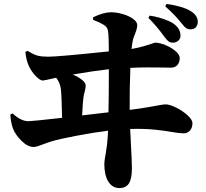

<svg xmlns="http://www.w3.org/2000/svg" viewBox="-20 -867 1040 968"><path d="M813 -835 819.8 -847.2Q977.1 -824.7 977.1 -756.8Q977.1 -741.7 968.3 -730.5Q959.5 -719.2 940.9 -719.2Q926.8 -719.2 918.2 -725.3Q909.7 -731.4 895 -750Q862.8 -791 813 -835ZM449.2 -767.1V-779.8Q502.4 -805.2 539.1 -805.2Q567.9 -805.2 598.9 -796.1Q629.9 -787.1 650.9 -772Q671.9 -756.8 671.9 -740.2Q671.9 -723.6 662.1 -700Q652.3 -676.3 649.9 -665Q644 -631.8 643.1 -620.1Q678.7 -626.5 706.5 -634.5Q734.4 -642.6 746.8 -647.2Q759.3 -651.9 762.2 -651.9Q783.7 -651.9 813 -640.1Q842.3 -628.4 864.3 -609.9Q886.2 -591.3 886.2 -574.2Q886.2 -553.7 874.8 -539.8Q863.3 -525.9 841.8 -525.9Q835.4 -525.9 797.4 -526.6Q759.3 -527.3 719 -527.1Q678.7 -526.9 637.2 -524.9Q632.8 -408.2 633.8 -313Q685.1 -319.3 727.1 -326.7Q769 -334 787.6 -337.4Q806.2 -340.8 814.9 -340.8Q834.5 -340.8 866.7 -325.2Q898.9 -309.6 924.6 -286.6Q950.2 -263.7 950.2 -246.1Q950.2 -222.7 937.5 -208.7Q924.8 -194.8 905.8 -194.8Q883.3 -194.8 847.9 -201.4Q812.5 -208 759.3 -213.4Q706.1 -218.8 636.2 -216.8Q636.2 -213.9 636.7 -207.5Q637.2 -201.2 637.2 -198.2L639.2 -159.2Q639.2 -155.8 639.6 -149.2Q640.1 -142.6 640.1 -139.2Q645 -52.7 645 -19Q645 33.2 630.4 57.1Q615.7 81.1 582 81.1Q546.4 81.1 526.1 48.6Q505.9 16.1 505.9 -42Q505.9 -54.2 513.4 -95.7Q521 -137.2 522.9 -175.8L524.9 -208Q452.6 -199.2 364.7 -182.4Q276.9 -165.5 245.1 -155.8Q226.6 -150.4 205.1 -142.3Q183.6 -134.3 171.1 -130.1Q158.7 -126 149.9 -126Q119.6 -126 88.4 -157Q57.1 -188 44.9 -220.2Q39.1 -235.4 35.6 -257.6Q32.2 -279.8 32.2 -290L43.9 -294.9Q85.4 -255.9 124 -255.9Q139.2 -255.9 293 -272.9Q291 -378.9 287.1 -416Q283.7 -449.2 263.2 -475.1Q201.7 -460.9 195.8 -460.9Q181.6 -460.9 159.4 -484.4Q137.2 -507.8 125 -535.2Q111.8 -564.5 107.9 -605L119.1 -610.8Q148.9 -591.8 170.2 -586.4Q191.4 -581.1 222.2 -581.1Q273.4 -581.1 528.8 -607.9Q528.8 -678.2 524.9 -709Q523.4 -719.7 518.6 -727.5Q513.7 -735.4 501.5 -742.7Q489.3 -750 480.2 -754.2Q471.2 -758.3 449.2 -767.1ZM728 -776.9 734.9 -788.1Q759.3 -784.7 782.2 -778.3Q805.2 -772 831.5 -760.7Q857.9 -749.5 874 -730.5Q890.1 -711.4 890.1 -687Q890.1 -671.9 878.9 -661.9Q867.7 -651.9 852.1 -651.9Q838.4 -651.9 829.8 -658.2Q821.3 -664.6 809.1 -681.2Q768.1 -737.8 728 -776.9ZM394 -285.2Q494.6 -297.4 526.9 -300.8Q528.8 -377.9 528.8 -518.1Q460.9 -510.7 346.2 -491.2Q371.6 -481.4 391.8 -465.8Q412.1 -450.2 412.1 -435.1Q412.1 -424.3 407.2 -406Q402.3 -387.7 400.9 -377Q397.9 -359.4 394 -285.2Z"/></svg>

Font: Noto Serif JP Black
Style: Regular
Weight: 900
Designer: Ryoko NISHIZUKA  (kana & ideographs); Frank Grießhammer (Latin, Greek & Cyrillic); Wenlong ZHANG  (bopomofo); Sandoll Co
Foundry: Adobe Systems Incorporated
Version: Version 1.001;PS 1.001;hotconv 16.6.54;makeotf.lib2.5.65590